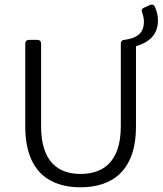

<svg xmlns="http://www.w3.org/2000/svg" viewBox="-20 -797 701 828"><path d="M661.1 -709C661.1 -730.5 656.2 -750 647.5 -768.6C643.6 -777.3 635.7 -779.3 627 -775.4L600.6 -763.7C591.8 -759.8 588.9 -752.9 592.8 -743.2C597.7 -730.5 600.6 -716.8 600.6 -704.1C600.6 -653.3 571.3 -632.8 516.6 -625C506.8 -625 501 -619.1 501 -609.4V-252.9C501 -96.7 422.9 -46.9 327.1 -46.9C233.4 -46.9 157.2 -96.7 157.2 -252.9V-609.4C157.2 -619.1 151.4 -625 141.6 -625H104.5C94.7 -625 88.9 -619.1 88.9 -609.4V-252C88.9 -52.7 198.2 10.7 327.1 10.7C456.1 10.7 566.4 -52.7 566.4 -252V-597.7C619.1 -613.3 661.1 -643.6 661.1 -709Z"/></svg>

Font: Ed Sans Neue Light
Style: Regular
Weight: 300
Designer: Stephen Hutchings
Version: Version 1.004;PS 001.004;hotconv 1.0.88;makeotf.lib2.5.64775